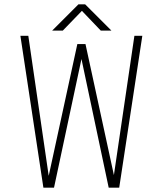

<svg xmlns="http://www.w3.org/2000/svg" viewBox="-20 -865 750 885"><path d="M180 0 74 -700H110.5L204.5 -54.5L336.5 -662H374L505 -58L599.5 -700H636L529.5 0H481L355.5 -593L229 0ZM493.5 -724H444.5L357.5 -815L269.5 -724H220.5L341.5 -845H372.5Z"/></svg>

Font: League Mono Thin
Style: Regular
Weight: 100
Width: 6
Designer: Tyler Finck
Foundry: The League of Moveable Type / Tyler Finck
Version: Version 2.300;RELEASE